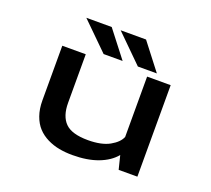

<svg xmlns="http://www.w3.org/2000/svg" viewBox="-118 -828 1085 988"><g transform="rotate(20 425.0 -334.0)"><path d="M633.5 -533.5H529.5L382.5 -678.5H521.5ZM446 -533.5H342L194.5 -678.5H333.5ZM368.5 10Q329 10 294.8 3.5Q260.5 -3 229.2 -18.5Q198 -34 175.8 -58Q153.5 -82 140.5 -118.5Q127.5 -155 127.5 -201.5V-501H256V-235Q256 -162.5 292.2 -126Q328.5 -89.5 417 -89.5Q491.5 -89.5 535.5 -114.2Q579.5 -139 592 -170.5V-501H721V0H618.5L600 -74.5Q567 -34.5 508 -12.2Q449 10 368.5 10Z"/></g></svg>

Font: League Mono Wide Medium
Style: Regular
Weight: 500
Width: 8
Designer: Tyler Finck
Foundry: The League of Moveable Type / Tyler Finck
Version: Version 2.210